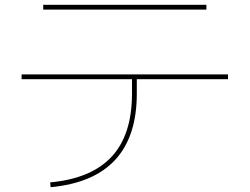

<svg xmlns="http://www.w3.org/2000/svg" viewBox="-20 -750 1040 800"><path d="M530 -360V-420H70V-440H930V-420H550V-360Q550 -182 460.5 -84.5Q371 13 191 30L189 10Q361 -6 445.5 -97.5Q530 -189 530 -360ZM160 -730H840V-710H160Z"/></svg>

Font: Enso Thin
Style: Regular
Weight: 100
Designer: Coji Morishita
Foundry: UNDERFOREST DESIGN
Version: Version 1.000